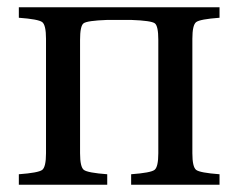

<svg xmlns="http://www.w3.org/2000/svg" viewBox="-20 -510 658 530"><path d="M32 0V-29Q86 -33 96.5 -41Q107 -49 107 -87V-403Q107 -441 96.5 -449Q86 -457 32 -461V-490H586V-461Q532 -457 521.5 -449Q511 -441 511 -403V-87Q511 -49 521.5 -41Q532 -33 586 -29V0H342V-29Q396 -33 406.5 -41Q417 -49 417 -87V-400Q417 -438 407.5 -445.5Q398 -453 342 -455H276Q220 -453 210.5 -445.5Q201 -438 201 -400V-87Q201 -49 211.5 -41Q222 -33 276 -29V0Z"/></svg>

Font: Heuristica
Style: Regular
Weight: 400
Version: Version 1.0.1 ; ttfautohint (v1.4.1)